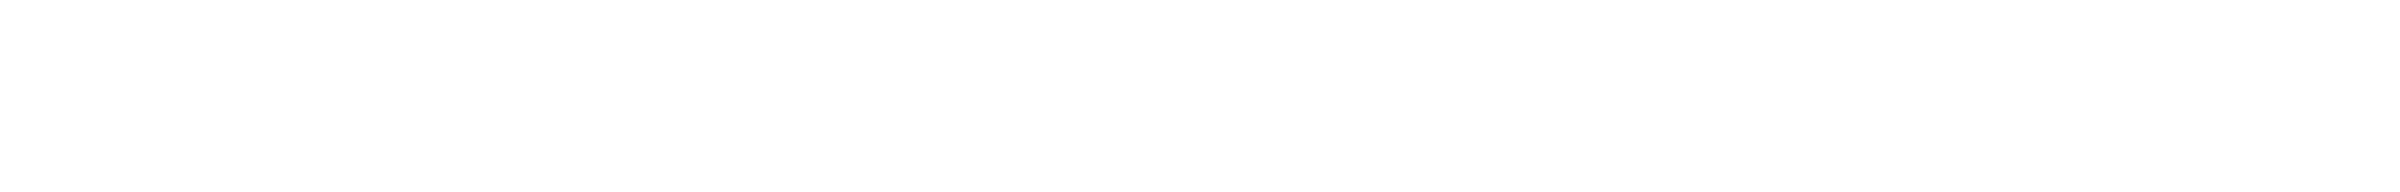

<svg xmlns="http://www.w3.org/2000/svg" viewBox="-20 -81 500 40"><path d="M0 -61Z"/></svg>

Font: Prida01
Style: Bold
Weight: 700
Designer: gluk
Foundry: gluk
Version: Version 00.072